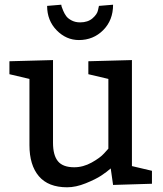

<svg xmlns="http://www.w3.org/2000/svg" viewBox="-20 -785 690 815"><path d="M400 -760 460 -765Q460 -699 418 -657Q376 -615 315 -615Q261 -615 220.5 -656.5Q180 -698 180 -760L240 -765Q240 -762 241.5 -757Q243 -752 248.5 -739Q254 -726 261.5 -716Q269 -706 284.5 -698Q300 -690 320 -690Q353 -690 373 -707.5Q393 -725 396 -742ZM625 -60V-5L460 0L450 -70Q433 -55 409.5 -39.5Q386 -24 344 -7Q302 10 265 10Q185 10 145 -37Q105 -84 105 -169V-450L20 -470V-525L205 -530V-179Q205 -126 226 -100.5Q247 -75 295 -75Q333 -75 369 -95Q405 -115 422 -134L440 -154V-450L355 -470V-525L540 -530V-80Z"/></svg>

Font: Bitter
Style: Regular
Weight: 400
Designer: Sol Matas
Foundry: Sol Matas
Version: Version 1.300;PS 001.300;hotconv 1.0.70;makeotf.lib2.5.58329